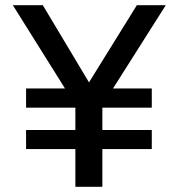

<svg xmlns="http://www.w3.org/2000/svg" viewBox="-20 -720 688 740"><path d="M270.5 0V-145.5H80.5V-219H270.5V-305H80.5V-379H230.5L29.5 -700H145L323 -402.5L507.5 -700H619L415.5 -379H565V-305H374.5V-219H565V-145.5H374.5V0Z"/></svg>

Font: Geologica
Style: Regular
Weight: 400
Designer: Sindre Bremnes, Frode Helland
Foundry: Monokrom Skriftforlag AS
Version: Version 1.010; ttfautohint (v1.8.4.7-5d5b);gftools[0.9.28]